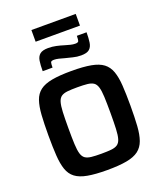

<svg xmlns="http://www.w3.org/2000/svg" viewBox="-184 -1159 1075 1282"><g transform="rotate(-20 353.5 -518.0)"><path d="M353 8Q269 8 214.5 -2Q160 -12 129 -35.5Q98 -59 84 -99.5Q70 -140 66 -200Q62 -260 62 -344Q62 -428 66 -488Q70 -548 84 -588.5Q98 -629 129 -652.5Q160 -676 214.5 -686Q269 -696 353 -696Q437 -696 491.5 -686Q546 -676 577 -652.5Q608 -629 622.5 -588.5Q637 -548 641 -488Q645 -428 645 -344Q645 -260 641 -200Q637 -140 622.5 -99.5Q608 -59 577 -35.5Q546 -12 491.5 -2Q437 8 353 8ZM353 -108Q397 -108 424.5 -111Q452 -114 468 -125Q484 -136 491.5 -161Q499 -186 501 -230Q503 -274 503 -344Q503 -414 501 -458Q499 -502 491.5 -527Q484 -552 468 -563Q452 -574 424.5 -577Q397 -580 353 -580Q310 -580 282.5 -577Q255 -574 239 -563Q223 -552 215.5 -527Q208 -502 206 -458Q204 -414 204 -344Q204 -274 206 -230Q208 -186 215.5 -161Q223 -136 239 -125Q255 -114 282.5 -111Q310 -108 353 -108ZM173 -760Q173 -804 177.5 -833Q182 -862 200.5 -877.5Q219 -893 260 -893Q288 -893 316 -887Q344 -881 369 -873Q389 -867 407 -862.5Q425 -858 441 -858Q461 -858 464.5 -867.5Q468 -877 468 -904H537Q537 -862 532.5 -832Q528 -802 510 -786.5Q492 -771 451 -771Q421 -771 394.5 -778Q368 -785 342 -791Q322 -797 303 -801.5Q284 -806 270 -806Q249 -806 246 -796.5Q243 -787 243 -760ZM196 -961V-1044H511V-961Z"/></g></svg>

Font: Saira Thin SemiBold
Style: Regular
Weight: 600
Version: Version 1.101